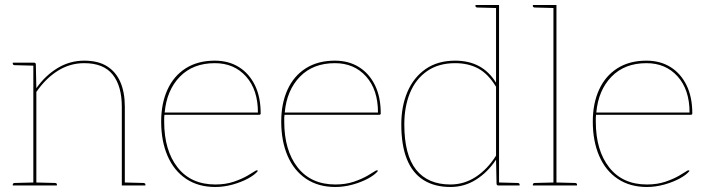

<svg xmlns="http://www.w3.org/2000/svg" viewBox="-20 -740 2823 766"><path d="M113 0V-490H116Q123 -490 123 -482L125 -388Q160 -438 209 -468Q258 -498 316 -498Q371 -498 406.5 -476Q442 -454 460 -413Q478 -372 478 -314V0H466V-314Q466 -397 429.5 -442.5Q393 -488 316 -488Q259 -488 210.5 -457.5Q162 -427 125 -373V0ZM31 0V-5Q31 -7 33.5 -8.5Q36 -10 38 -10L115 -12L116 0ZM122 0 123 -12 200 -10Q202 -10 204.5 -8.5Q207 -7 207 -5V0ZM475 0 476 -12 553 -10Q555 -10 557.5 -8.5Q560 -7 560 -5V0ZM116 -490 115 -478 38 -480Q36 -480 33.5 -481.5Q31 -483 31 -485V-490Z M839 6Q771 6 722.5 -26.5Q674 -59 648.5 -118Q623 -177 623 -255Q623 -327 648 -382Q673 -437 721 -467.5Q769 -498 837 -498Q892 -498 933 -472.5Q974 -447 997 -400Q1020 -353 1020 -287Q1020 -285 1018.5 -283.5Q1017 -282 1014 -282H636Q635 -275 635 -270Q635 -265 635 -255Q635 -140 688.5 -72Q742 -4 839 -4Q880 -4 912.5 -15Q945 -26 968 -39.5Q991 -53 1000 -59Q1005 -62 1008 -59L1009 -58Q996 -42 969 -27.5Q942 -13 907.5 -3.5Q873 6 839 6ZM637 -291H1009Q1009 -382 961.5 -435Q914 -488 837 -488Q750 -488 697.5 -434Q645 -380 637 -291Z M1318 6Q1250 6 1201.5 -26.5Q1153 -59 1127.5 -118Q1102 -177 1102 -255Q1102 -327 1127 -382Q1152 -437 1200 -467.5Q1248 -498 1316 -498Q1371 -498 1412 -472.5Q1453 -447 1476 -400Q1499 -353 1499 -287Q1499 -285 1497.5 -283.5Q1496 -282 1493 -282H1115Q1114 -275 1114 -270Q1114 -265 1114 -255Q1114 -140 1167.5 -72Q1221 -4 1318 -4Q1359 -4 1391.5 -15Q1424 -26 1447 -39.5Q1470 -53 1479 -59Q1484 -62 1487 -59L1488 -58Q1475 -42 1448 -27.5Q1421 -13 1386.5 -3.5Q1352 6 1318 6ZM1116 -291H1488Q1488 -382 1440.5 -435Q1393 -488 1316 -488Q1229 -488 1176.5 -434Q1124 -380 1116 -291Z M1777 6Q1714 6 1670 -21.5Q1626 -49 1603.5 -104.5Q1581 -160 1581 -244Q1581 -316 1605.5 -373.5Q1630 -431 1678 -464.5Q1726 -498 1796 -498Q1850 -498 1890.5 -476.5Q1931 -455 1959 -410V-720H1971V0H1968Q1961 0 1961 -8L1959 -103Q1926 -53 1879.5 -23.5Q1833 6 1777 6ZM1777 -4Q1832 -4 1878.5 -34.5Q1925 -65 1959 -119V-394Q1927 -446 1887.5 -467Q1848 -488 1796 -488Q1729 -488 1683.5 -456Q1638 -424 1615.5 -369Q1593 -314 1593 -244Q1593 -122 1640 -63Q1687 -4 1777 -4ZM1962 -720 1961 -708 1884 -710Q1882 -710 1879.5 -711.5Q1877 -713 1877 -715V-720ZM1968 0 1969 -12 2046 -10Q2048 -10 2050.5 -8.5Q2053 -7 2053 -5V0Z M2188 0V-720H2200V0ZM2106 0V-5Q2106 -7 2108.5 -8.5Q2111 -10 2113 -10L2190 -12L2191 0ZM2197 0 2198 -12 2275 -10Q2277 -10 2279.5 -8.5Q2282 -7 2282 -5V0ZM2191 -720 2190 -708 2113 -710Q2111 -710 2108.5 -711.5Q2106 -713 2106 -715V-720Z M2561 6Q2493 6 2444.5 -26.5Q2396 -59 2370.5 -118Q2345 -177 2345 -255Q2345 -327 2370 -382Q2395 -437 2443 -467.5Q2491 -498 2559 -498Q2614 -498 2655 -472.5Q2696 -447 2719 -400Q2742 -353 2742 -287Q2742 -285 2740.5 -283.5Q2739 -282 2736 -282H2358Q2357 -275 2357 -270Q2357 -265 2357 -255Q2357 -140 2410.5 -72Q2464 -4 2561 -4Q2602 -4 2634.5 -15Q2667 -26 2690 -39.5Q2713 -53 2722 -59Q2727 -62 2730 -59L2731 -58Q2718 -42 2691 -27.5Q2664 -13 2629.5 -3.5Q2595 6 2561 6ZM2359 -291H2731Q2731 -382 2683.5 -435Q2636 -488 2559 -488Q2472 -488 2419.5 -434Q2367 -380 2359 -291Z"/></svg>

Font: Aleo Thin
Style: Regular
Weight: 250
Designer: Alessio Laiso
Foundry: Alessio Laiso
Version: Version 2.001;gftools[0.9.29]